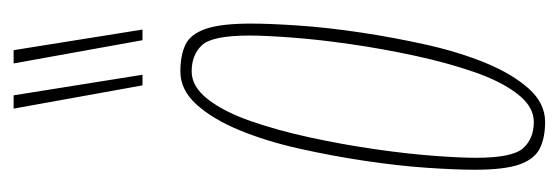

<svg xmlns="http://www.w3.org/2000/svg" viewBox="-296 -534 840 289"><g transform="rotate(-90 124.5 -390.0)"><path d="M85 10Q61 10 45 2Q29 -6 21 -28.5Q13 -51 13 -96Q13 -125 16 -168.5Q19 -212 26.5 -262Q34 -312 45 -361Q56 -410 72.5 -450Q89 -490 111 -514.5Q133 -539 161 -539Q185 -539 201 -531.5Q217 -524 225 -501Q233 -478 233 -433Q233 -404 230 -360.5Q227 -317 219.5 -267Q212 -217 201 -168Q190 -119 173.5 -79Q157 -39 135 -14.5Q113 10 85 10ZM85 -7Q108 -7 127 -31.5Q146 -56 160 -96.5Q174 -137 184.5 -185.5Q195 -234 202 -282.5Q209 -331 212 -371.5Q215 -412 215 -435Q215 -491 200.5 -506.5Q186 -522 161 -522Q138 -522 119 -497.5Q100 -473 86 -432.5Q72 -392 61.5 -343.5Q51 -295 44 -246.5Q37 -198 34 -158Q31 -118 31 -94Q31 -39 45.5 -23Q60 -7 85 -7ZM140 -596 105 -790H125L156 -596ZM208 -596 173 -790H193L224 -596Z"/></g></svg>

Font: Georama ExtraCondensed Thin
Style: Italic
Weight: 100
Width: 2
Italic angle: -9°
Designer: Jean-Baptiste Levee
Foundry: Production Type
Version: Version 1.001